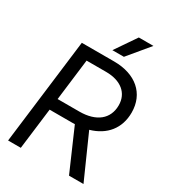

<svg xmlns="http://www.w3.org/2000/svg" viewBox="-220 -1038 1025 1150"><g transform="rotate(30 293.0 -463.0)"><path d="M23.9 0H111.8L147 -284.2H302.7C309.1 -284.2 315.4 -284.2 321.3 -284.7L445.3 0H545.4L412.6 -298.3C519 -328.6 581.5 -405.3 581.5 -514.6C581.5 -645 487.3 -727.5 337.4 -727.5H113.8ZM156.7 -363.3 191.9 -649.4H327.1C429.7 -649.4 492.7 -597.2 492.7 -513.7C492.7 -419.4 423.8 -363.3 306.6 -363.3ZM294.4 -780.8H374L494.6 -925.8H393.6Z"/></g></svg>

Font: Guggenheim Sans Display
Style: Italic
Weight: 400
Italic angle: -7°
Designer: Modified by Tom Baber under direction of Pentagram Design 2023
Foundry: rsms
Version: Version 1.001;Glyphs 3.1.2 (3151)